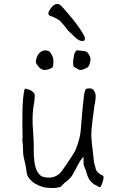

<svg xmlns="http://www.w3.org/2000/svg" viewBox="-20 -925 612 961"><path d="M400 -444 401 -450V-452Q401 -457 408 -477Q410 -482 427 -482.5Q444 -483 451 -471Q459 -458 459 -441Q457 -421 456 -411Q455 -405 453 -399V-398Q452 -391 451 -383Q450 -375 444 -330Q440 -300 438 -275Q436 -254 438 -229Q440 -202 444 -173Q449 -128 450 -118Q450 -112 456 -93Q458 -83 460 -76L469 -62L483 -52L484 -51Q489 -49 495 -46Q497 -46 498 -41Q499 -36 497 -26Q496 -23 492 -9Q488 1 487 3Q485 7 483 11L480 12Q473 11 464 4Q458 0 453 -1Q449 -4 444 -8Q423 -23 413 -60Q411 -68 410 -72Q406 -81 404 -86Q402 -91 400 -96Q399 -101 398 -106Q398 -111 398 -121V-141L385 -125Q381 -120 370 -100Q364 -88 357 -75Q350 -61 343 -50Q337 -39 328 -31L327 -29L323 -26L319 -22L314 -18L312 -16Q305 -12 301 -8L289 5Q287 6 285 9Q276 13 263 15Q258 16 239 16Q214 16 194 10.5Q174 5 156.5 -5.5Q139 -16 127 -31Q115 -45 113 -64Q111 -82 107.5 -99Q104 -116 100 -133Q96 -149 96 -157Q96 -171 95 -185Q94 -195 94 -205V-206Q93 -213 92 -219Q92 -228 93 -240Q93 -248 92.5 -269Q92 -290 92 -316.5Q92 -343 92.5 -371.5Q93 -400 95 -424Q97 -448 100 -465Q102 -477 104 -480H105Q105 -481 107 -481Q111 -481 122 -477.5Q133 -474 139.5 -469Q146 -464 150 -459Q154 -453 154 -450Q154 -434 152 -419Q149 -404 147 -388Q145 -373 144 -358Q143 -343 143 -329Q143 -296 146 -262Q149 -216 149 -196V-153Q149 -147 152 -117Q154 -97 161 -79Q168 -61 180 -49Q193 -36 224 -36Q244 -36 260 -44Q276 -52 288 -67Q299 -82 314 -104Q350 -157 357 -172Q381 -231 384 -272Q393 -390 400 -443ZM182 -664Q194 -673 206 -673Q210 -673 220 -671Q229 -670 238 -652Q246 -639 247 -626Q247 -613 247 -609Q247 -596 244 -589Q237 -583 226 -579Q215 -575 204 -575H199Q185 -578 174 -590Q163 -602 159 -614Q159 -625 165 -640Q171 -655 182 -664ZM356 -663Q360 -671 363 -672Q366 -673 369 -673Q373 -673 378 -672Q405 -670 413 -666Q420 -662 426 -651V-650Q433 -639 433 -627Q433 -618 428 -603Q424 -588 407 -582Q393 -575 385 -575Q384 -575 378 -575Q374 -576 360 -585Q349 -590 348 -594Q346 -600 346 -609V-621V-620Q346 -620 346 -621Q348 -634 350 -646Q351 -657 356 -662ZM223 -854Q223 -854 222 -857Q222 -867 236 -886Q250 -904 264 -905Q267 -905 268 -905Q270 -904 273 -904Q279 -905 302 -879Q323 -855 346 -827Q369 -798 386.5 -771Q404 -744 405 -735Q406 -720 396 -720Q379 -718 362 -733Q346 -748 326 -767Q316 -776 308 -789Q307 -791 290 -810Q281 -822 273 -826Q264 -831 251 -838Q244 -842 236 -844Q224 -847 223 -854Z"/></svg>

Font: ToneOZ-Tsuipita-TC
Style: Tsuipita-TC
Weight: 400
Designer: :Jeffrey Xuan (Chih-Lin Hsuan)  :
Foundry: jeffreyx@gmail.com, cjkFonts.io
Version: Version 0.24071